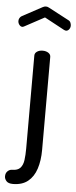

<svg xmlns="http://www.w3.org/2000/svg" viewBox="-101 -736 397 997"><g transform="rotate(5 97.5 -237.5)"><path d="M6 229Q-18 229 -28 217.5Q-38 206 -38 193Q-38 176 -27.5 166Q-17 156 -4 156Q25 156 38.5 141Q52 126 55.5 99.5Q59 73 59 40V-445Q59 -458 71 -466Q83 -474 100 -474Q118 -474 130 -466Q142 -458 142 -445V40Q142 95 128 138Q114 181 84 205Q54 229 6 229ZM-16 -588Q-25 -588 -32 -597Q-39 -606 -39 -617Q-39 -625 -35 -632Q-31 -639 -24 -643L80 -699Q89 -704 97 -704Q106 -704 114 -699L218 -644Q227 -640 230.5 -632Q234 -624 234 -616Q234 -605 227.5 -596.5Q221 -588 211 -588Q209 -588 206.5 -589Q204 -590 201 -591L97 -647L-7 -591Q-9 -590 -11.5 -589Q-14 -588 -16 -588Z"/></g></svg>

Font: Dosis Medium
Style: Regular
Weight: 500
Designer: EdgarTolentino, PabloImpallari, IginoMarini
Foundry: EdgarTolentino, PabloImpallari, IginoMarini
Version: Version 3.001; ttfautohint (v1.8.2)